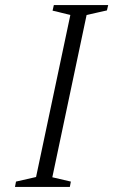

<svg xmlns="http://www.w3.org/2000/svg" viewBox="-20 -736 446 756"><path d="M406 -716 401 -695 321 -677 186 -38 259 -21 255 0H39L43 -21L122 -39L257 -677Q247 -679 222.5 -685.5Q198 -692 187 -694L192 -716Z"/></svg>

Font: Afta serif
Style: Italic
Weight: 400
Italic angle: -12°
Designer: parq.ink
Foundry: Oriol Esparraguera Font
Version: Version 1.000